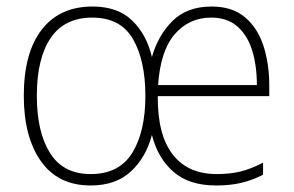

<svg xmlns="http://www.w3.org/2000/svg" viewBox="-20 -559 901 589"><path d="M629 -539Q692 -539 731 -506.5Q770 -474 788 -419Q806 -364 806 -297V-264H464Q463 -146 509.5 -85.5Q556 -25 645 -25Q685 -25 716.5 -32.5Q748 -40 787 -60V-23Q754 -6 720 2Q686 10 643 10Q560 10 512 -32Q464 -74 446 -145Q428 -76 381.5 -33Q335 10 258 10Q158 10 105.5 -64.5Q53 -139 53 -265Q53 -397 108 -468Q163 -539 264 -539Q341 -539 385.5 -496Q430 -453 446 -384Q465 -451 509.5 -495Q554 -539 629 -539ZM628 -505Q560 -505 516 -454Q472 -403 465 -298H768Q768 -358 753.5 -404.5Q739 -451 708 -478Q677 -505 628 -505ZM263 -505Q178 -505 135.5 -442.5Q93 -380 93 -265Q93 -154 133.5 -89.5Q174 -25 258 -25Q346 -25 386 -90.5Q426 -156 426 -265Q426 -373 388 -439Q350 -505 263 -505Z"/></svg>

Font: Noto Sans Sinhala SemiCondensed ExtraLight
Style: Regular
Weight: 200
Width: 4
Designer: Jelle Bosma - Monotype Design Team
Foundry: Monotype Imaging Inc.
Version: Version 2.006; ttfautohint (v1.8.4.7-5d5b)